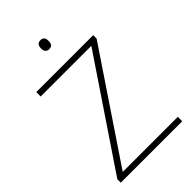

<svg xmlns="http://www.w3.org/2000/svg" viewBox="-265 -1008 1107 1107"><g transform="rotate(-45 288.5 -454.5)"><path d="M289 -909C267 -909 258 -893 258 -873C258 -851 267 -836 289 -836C313 -836 320 -851 320 -873C320 -893 313 -909 289 -909ZM537 0V-36H88L525 -686V-714H61V-678H474L36 -28V0Z"/></g></svg>

Font: Noto Sans Myanmar UI ExtraLight
Style: Regular
Weight: 200
Designer: Monotype Design Team
Foundry: Monotype Imaging Inc.
Version: Version 2.103